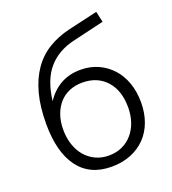

<svg xmlns="http://www.w3.org/2000/svg" viewBox="-137 -843 854 956"><g transform="rotate(-20 290.5 -365.5)"><path d="M330 -645Q242 -625 190.5 -565.5Q139 -506 126 -397Q157 -445 203 -471Q249 -497 309 -497Q360 -497 402 -478Q444 -459 474.5 -425.5Q505 -392 521.5 -345Q538 -298 538 -242Q538 -186 521 -139.5Q504 -93 472 -60Q440 -27 394.5 -8.5Q349 10 292 10Q177 10 117 -71Q57 -152 57 -301Q57 -392 75.5 -461Q94 -530 128.5 -579.5Q163 -629 213 -659.5Q263 -690 326 -705L482 -741L495 -684ZM127 -245Q127 -203 139 -166.5Q151 -130 173.5 -103.5Q196 -77 227.5 -62Q259 -47 298 -47Q337 -47 368.5 -61.5Q400 -76 422.5 -102Q445 -128 457 -163.5Q469 -199 469 -241Q469 -330 422 -382Q375 -434 295 -434Q258 -434 227 -421Q196 -408 174 -383.5Q152 -359 139.5 -324Q127 -289 127 -245Z"/></g></svg>

Font: Boldmen
Style: Regular
Weight: 400
Designer: Matt McInerney, Pablo Impallari, Rodrigo Fuenzalida
Foundry: LIVING CONCEPT
Version: Version 1.000